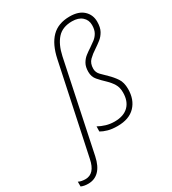

<svg xmlns="http://www.w3.org/2000/svg" viewBox="-370 -888 1122 1251"><g transform="rotate(-30 191.0 -262.5)"><path d="M-82 240Q-113 240 -135 230V194Q-124 200 -110 202.5Q-96 205 -83 205Q-13 205 7 106L149 -564Q170 -664 220 -714.5Q270 -765 357 -765Q424 -765 460 -731.5Q496 -698 496 -646Q496 -603 481 -576Q466 -549 443.5 -531.5Q421 -514 397 -498Q367 -479 343.5 -456Q320 -433 320 -392Q320 -365 340 -344.5Q360 -324 383 -302Q410 -276 430.5 -245.5Q451 -215 451 -166Q451 -86 405 -38Q359 10 272 10Q230 10 200 1.5Q170 -7 150 -19L151 -57Q176 -43 206 -34Q236 -25 270 -25Q338 -25 374.5 -61Q411 -97 411 -163Q411 -201 395 -227Q379 -253 355 -276Q326 -303 304 -328.5Q282 -354 282 -391Q282 -428 295.5 -452Q309 -476 329.5 -492Q350 -508 372 -522Q393 -536 412.5 -551Q432 -566 444 -588Q456 -610 456 -644Q456 -682 429 -706Q402 -730 354 -730Q282 -730 243 -686.5Q204 -643 187 -564L46 108Q32 174 -0.5 207Q-33 240 -82 240Z"/></g></svg>

Font: Noto Sans Disp ExtLt
Style: Italic
Weight: 200
Italic angle: -12°
Designer: Monotype Design Team
Foundry: Monotype Imaging Inc.
Version: Version 2.000;GOOG;noto-source:20170915:90ef993387c0